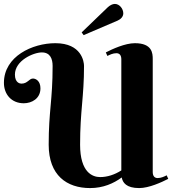

<svg xmlns="http://www.w3.org/2000/svg" viewBox="-20 -950 878 978"><path d="M689 8C739 8 804 -22 837 -39L829 -57C817 -51 801 -43 783 -43C766 -43 758 -55 758 -74V-649C758 -678 756 -730 667 -730C617 -730 552 -700 519 -683L527 -665C539 -671 555 -679 573 -679C590 -679 598 -667 598 -648V-82C564 -60 526 -48 490 -48C452 -48 388 -71 388 -213C388 -385 408 -456 408 -614C408 -635 396 -730 262 -730C145 -730 0 -663 0 -528C0 -470 38 -424 101 -424C142 -424 186 -448 186 -500C186 -537 163 -550 148 -550C128 -550 121 -524 89 -524C82 -524 56 -528 56 -570C56 -642 151 -683 193 -683C236 -683 248 -650 248 -614C248 -439 228 -385 228 -213C228 -57 320 8 439 8C506 8 559 -16 600 -46C605 -20 623 8 689 8ZM406 -771 579 -845C595 -852 608 -865 608 -882C608 -905 589 -930 565 -930C553 -930 540 -923 529 -913L396 -785Z"/></svg>

Font: Berkshire Swash
Style: Regular
Weight: 700
Designer: Astigmatic (AOETI)
Foundry: Astigmatic (AOETI)
Version: Version 1.000